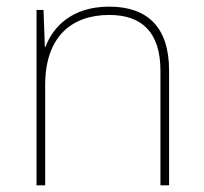

<svg xmlns="http://www.w3.org/2000/svg" viewBox="-20 -558 613 578"><path d="M309 -538C197 -538 140 -478 117 -417H115L111 -528H90V0H116V-302C116 -446 194 -513 309 -513C406 -513 463 -462 463 -345V0H489V-346C489 -477 423 -538 309 -538Z"/></svg>

Font: Noto Sans Gujarati UI Thin
Style: Regular
Weight: 100
Designer: Jelle Bosma - Monotype Design Team, Universal Thirst
Foundry: Monotype Imaging Inc.
Version: Version 2.106